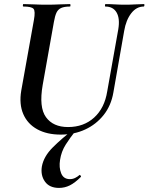

<svg xmlns="http://www.w3.org/2000/svg" viewBox="-20 -645 727 940"><path d="M559 -501Q568 -554 551 -583.5Q534 -613 496 -613Q493 -613 494 -619Q495 -625 496 -625Q519 -625 542.5 -623.5Q566 -622 594 -622Q619 -622 642.5 -623.5Q666 -625 684 -625Q688 -625 687 -619Q686 -613 684 -613Q648 -613 622.5 -580Q597 -547 588 -494L535 -192Q524 -128 487.5 -82Q451 -36 397 -11Q343 14 277 14Q210 14 162.5 -12Q115 -38 94 -86.5Q73 -135 84 -201L146 -547Q154 -591 144 -602Q134 -613 95 -613Q91 -613 92 -619Q93 -625 94 -625Q118 -625 147 -623.5Q176 -622 207 -622Q242 -622 271.5 -623.5Q301 -625 323 -625Q325 -625 325 -619Q325 -613 323 -613Q295 -613 279.5 -606Q264 -599 256.5 -583Q249 -567 244 -538L189 -229Q170 -120 205 -71.5Q240 -23 313 -23Q390 -23 441 -69.5Q492 -116 505 -198ZM269 275Q222 275 200 244Q178 213 185 170Q194 121 238 77Q282 33 343 -14L352 -7Q324 28 302 62.5Q280 97 274 138Q268 175 279.5 203.5Q291 232 322 232Q336 232 348 226Q360 220 369 212Q371 210 374.5 214.5Q378 219 376 221Q347 250 322 262.5Q297 275 269 275Z"/></svg>

Font: Cormorant Garamond Light
Style: Italic
Weight: 300
Italic angle: -10°
Designer: Christian Thalmann (Catharsis Fonts)
Foundry: Catharsis Fonts
Version: Version 4.001